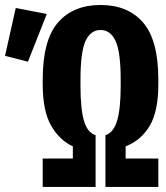

<svg xmlns="http://www.w3.org/2000/svg" viewBox="-22 -742 660 762"><path d="M147.5 0H357.4V-205.6Q325.2 -215.3 311.3 -262.7Q297.4 -310.1 297.4 -400.9V-424.3Q297.4 -536.6 317.6 -579.8Q337.9 -623 377 -623Q416 -623 436.5 -579.8Q457 -536.6 457 -424.3V-400.9Q457 -310.1 442.6 -262.7Q428.2 -215.3 396.5 -205.6V0H606.4V-112.8H476.6V-161.1Q538.1 -185.1 572.3 -242.9Q606.4 -300.8 606.4 -407.7V-425.3Q606.4 -582.5 546.1 -652.3Q485.8 -722.2 377.4 -722.2Q268.6 -722.2 208 -652.6Q147.5 -583 147.5 -425.3V-407.7Q147.5 -300.8 181.2 -242.9Q214.8 -185.1 267.1 -161.1V-112.8H147.5ZM88.9 -497.1 163.6 -686.5 40.5 -710.4 -2 -520.5Z"/></svg>

Font: Roboto Flex
Style: wght 700 wdth 25 opsz 34 GRAD 0.00 slnt 0.00 XTRA 468 XOPQ 96 YOPQ 79 YTLC 514 YTUC 712 YTAS 750 YTDE -203.00 YTFI 738
Weight: 700
Width: 1
Designer: Berlow after Robertson
Foundry: Google
Version: Version 3.100